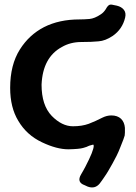

<svg xmlns="http://www.w3.org/2000/svg" viewBox="-20 -653 602 850"><path d="M355 167Q318 154 339 119Q344 111 348.5 102.5Q353 94 358 85Q395 14 395 -8L393 -13L375 -8Q369 -5 362.5 -2.5Q356 0 348 2Q331 7 283 8Q231 8 166 -23Q98 -55 61 -118Q25 -177 25 -264Q25 -366 68 -434Q109 -499 175 -533Q242 -567 332 -567Q342 -567 353 -567.5Q364 -568 376 -569Q399 -571 427 -590Q439 -598 448 -612Q454 -624 461 -629.5Q468 -635 482 -631L497 -628Q518 -623 528.5 -609.5Q539 -596 534 -575Q522 -524 479 -494Q446 -472 416 -470Q386 -467 340 -467Q292 -467 254 -445Q169 -399 164 -278Q164 -187 209 -140Q254 -94 303 -94Q343 -94 373 -105Q402 -116 433 -132Q453 -142 473 -142Q500 -142 516 -127Q531 -112 533 -87Q533 -75 533 -66.5Q533 -58 532 -53Q531 -48 526 -35Q521 -22 513 -2Q505 19 496 37Q487 55 478 71Q469 87 460 102.5Q451 118 441 132Q436 140 431 146.5Q426 153 421 160Q400 185 368 173Z"/></svg>

Font: MaokenZhuyuanTi
Style: Regular
Weight: 400
Designer: Fontworks Inc & LongZhuTi team: ZERO子、时光羊、荆南、频凡、刘鹏、Little White Dog、帆影Magmeta、奈白不弍、白日月球、ChaoTawei、雨三（排名不分先后）
Version: Version 1.000; 20230222